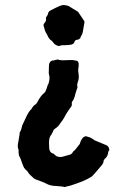

<svg xmlns="http://www.w3.org/2000/svg" viewBox="-20 -514 506 764"><path d="M414 78Q414 80 416 84Q413 83 411 90Q409 109 397 118Q392 123 392 128Q392 134 386 142Q381 148 371.5 159Q362 170 357 176Q347 188 341 191Q328 199 307 208Q292 214 262 224L238 230H235Q229 228 225 228Q206 226 202 226Q186 226 171 220Q164 216 155.5 212.5Q147 209 136.5 205Q126 201 120 199Q116 197 113 194Q111 192 106.5 188Q102 184 100 182Q94 176 92 172Q89 166 82 161Q77 156 76 154Q71 144 68 135Q61 113 56 106Q55 104 55 100L54 96V83Q48 69 53 50Q58 23 58 20Q57 16 59 12Q65 3 67 -9Q67 -12 69 -16Q79 -38 84 -48Q93 -68 102 -77Q104 -78 106 -82Q113 -94 122 -99L125 -102Q131 -111 135 -119Q146 -137 157 -145Q160 -148 162 -153Q166 -162 169 -173Q170 -175 171 -177.5Q172 -180 173 -181Q180 -202 175 -218Q174 -220 174 -225Q174 -230 174.5 -240.5Q175 -251 175 -256Q177 -270 188 -273Q193 -273 195 -274Q200 -275 208 -277H212Q216 -274 231 -274Q236 -274 254.5 -275Q273 -276 278 -273H281Q291 -273 293 -262V-252Q291 -240 291 -235Q291 -232 292 -225.5Q293 -219 293 -216Q295 -200 289 -186Q286 -177 288 -171Q289 -164 285 -157Q278 -135 277 -129Q272 -115 269 -112Q264 -107 266 -100Q266 -93 264 -91Q260 -86 253 -75.5Q246 -65 243 -60Q242 -58 240 -54.5Q238 -51 237 -49Q234 -45 230 -37Q230 -36 226 -31.5Q222 -27 220 -24Q213 -11 199 -2Q192 3 191 9L185 21Q177 30 176 41Q174 53 176 78Q178 93 191 97Q193 97 196 100Q209 115 231 109Q250 104 256 102Q263 101 268 94Q271 89 272 88Q279 84 290 68Q298 60 299 54Q302 42 312 32Q318 28 322 28Q342 33 347 38Q356 44 358 45Q391 59 399 62Q413 67 414 78ZM168 -375Q165 -381 164 -382Q160 -386 153 -413Q153 -416 155 -420Q156 -422 160 -426Q164 -432 163 -438Q162 -445 166 -449Q171 -456 171 -459Q172 -468 182 -473Q201 -483 217 -490Q221 -492 231 -494Q250 -494 263 -484Q264 -483 267 -481.5Q270 -480 271 -479Q289 -469 292 -465L316 -429V-425Q312 -404 311 -396Q309 -379 303 -371Q301 -369 301 -366Q298 -358 289 -356Q280 -356 277 -349Q273 -336 259 -336Q258 -336 258 -336L256 -335Q252 -335 245 -334.5Q238 -334 235 -334Q225 -335 216 -331H212L211 -332Q210 -332 209 -332Q196 -337 191 -346Q190 -348 187 -351Q175 -357 168 -375Z"/></svg>

Font: Gutenberg Clean
Style: Regular
Weight: 400
Designer: Nicola Manzari, Bruno Pierini
Foundry: Unio | Creative Solutions
Version: Version 1.001;PS 001.001;hotconv 1.0.88;makeotf.lib2.5.64775